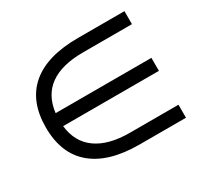

<svg xmlns="http://www.w3.org/2000/svg" viewBox="-126 -806 951 908"><g transform="rotate(-30 349.5 -352.0)"><path d="M394 -61Q227 -61 139 -135Q51 -209 51 -352Q51 -495 138 -569Q225 -643 394 -643H648V-572H382Q147 -572 125 -388H648V-317H125Q135 -226 201 -179Q267 -132 382 -132H648V-61Z"/></g></svg>

Font: hextamil15
Style: Book
Weight: 400
Designer: Jelle Bosma - Monotype Design Team
Foundry: Monotype Imaging Inc.
Version: Version 2.003